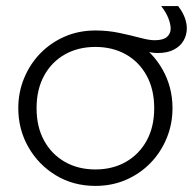

<svg xmlns="http://www.w3.org/2000/svg" viewBox="-20 -595 636 630"><path d="M293 15Q220.5 15 163.2 -19.8Q106 -54.5 73 -112.5Q40 -170.5 40 -240Q40 -292 59 -338.2Q78 -384.5 112.2 -419.8Q146.5 -455 192.5 -475Q238.5 -495 293 -495Q365.5 -495 422.8 -460.2Q480 -425.5 513 -367.5Q546 -309.5 546 -240Q546 -188 527 -141.8Q508 -95.5 473.8 -60.2Q439.5 -25 393.5 -5Q347.5 15 293 15ZM293 -39Q349.5 -39 393 -63.8Q436.5 -88.5 461.2 -133.5Q486 -178.5 486 -240Q486 -301.5 461.2 -346.8Q436.5 -392 393 -416.5Q349.5 -441 293 -441Q236.5 -441 193 -416.5Q149.5 -392 124.8 -346.8Q100 -301.5 100 -240Q100 -178.5 124.8 -133.5Q149.5 -88.5 193 -63.8Q236.5 -39 293 -39ZM497 -421Q479.5 -421 457.5 -427Q435.5 -433 409.8 -441Q384 -449 355 -455Q326 -461 294 -461V-495Q334 -495 371.8 -487Q409.5 -479 439.5 -471Q469.5 -463 487 -463Q515.5 -463 527.8 -473.8Q540 -484.5 540 -501Q540 -515.5 532.5 -535Q525 -554.5 509 -575H564.5Q579 -556.5 586 -537.8Q593 -519 593 -502Q593 -480 582.2 -461.5Q571.5 -443 550.2 -432Q529 -421 497 -421Z"/></svg>

Font: Geologica-Sharp
Style: Regular
Weight: 100
Designer: Sindre Bremnes, Frode Helland
Foundry: Monokrom Skriftforlag AS
Version: Version 1.010;gftools[0.9.28]